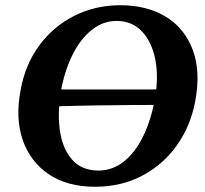

<svg xmlns="http://www.w3.org/2000/svg" viewBox="-20 -705 782 734"><path d="M343 9Q238 9 167 -38.5Q96 -86 67 -169.5Q38 -253 59 -362Q77 -460 131 -532.5Q185 -605 265 -645Q345 -685 440 -685Q542 -685 614 -641Q686 -597 717 -514Q748 -431 726 -316Q708 -222 655.5 -148.5Q603 -75 523 -33Q443 9 343 9ZM356 -53Q410 -53 453.5 -87.5Q497 -122 527 -183.5Q557 -245 572 -325Q587 -411 573.5 -478.5Q560 -546 522 -585.5Q484 -625 426 -625Q375 -625 332.5 -592Q290 -559 260 -501Q230 -443 215 -368Q199 -281 208.5 -209.5Q218 -138 255 -95.5Q292 -53 356 -53ZM179 -298V-363H609V-304Q545 -304 482.5 -303.5Q420 -303 347.5 -302Q275 -301 179 -298Z"/></svg>

Font: Vollkorn
Style: Bold Italic
Weight: 700
Italic angle: -11°
Designer: Friedrich Althausen
Foundry: Friedrich Althausen
Version: Version 5.000; ttfautohint (v1.8.3)